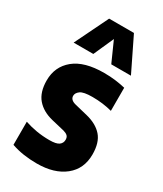

<svg xmlns="http://www.w3.org/2000/svg" viewBox="-204 -885 826 972"><g transform="rotate(30 209.0 -399.0)"><path d="M182.5 10.5Q142.5 10.5 105.5 5Q68.5 -0.5 34 -12.5V-147.5Q66.5 -136.5 103.2 -130.2Q140 -124 179 -124Q219 -124 234.5 -135.5Q250 -147 250 -166.5Q250 -181.5 242 -189.2Q234 -197 218 -201.5L142.5 -219.5Q82.5 -234 49.5 -272.5Q16.5 -311 16.5 -379.5Q16.5 -460 75.8 -508.8Q135 -557.5 250.5 -557.5Q286 -557.5 317 -553.5Q348 -549.5 375 -543V-408Q320.5 -422.5 260 -422.5Q207.5 -422.5 189.5 -409Q171.5 -395.5 171.5 -379Q171.5 -355 204 -346.5L279.5 -328Q340.5 -313 372.8 -276.2Q405 -239.5 405 -170Q405 -86 345 -37.8Q285 10.5 182.5 10.5ZM39 -613 134 -808H279L374 -613H259L206.5 -730.5L154 -613Z"/></g></svg>

Font: Encode Sans Condensed Condensed ExtraBold
Style: Regular
Weight: 800
Width: 3
Designer: Multiple Designers
Foundry: Impallari Type
Version: Version 3.000; ttfautohint (v1.8.3) -l 8 -r 50 -G 200 -x 14 